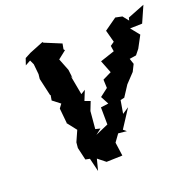

<svg xmlns="http://www.w3.org/2000/svg" viewBox="-133 -874 1075 1052"><g transform="rotate(-20 404.5 -347.5)"><path d="M356 -176 328 -183 337 -285 357 -336 325 -348 348 -405 322 -389 301 -503 307 -488 301 -538 273 -609 320 -646 314 -653 320 -685 223 -725 219 -730 137 -697 103 -679 90 -641 121 -658 133 -632 139 -572 136 -545 159 -444 162 -441 157 -412 201 -378 184 -355 193 -263 191 -268 234 -213 206 -150 203 -118 220 -45 245 -40 264 38 281 -28 325 7 418 4 407 -75 438 -118 487 -113 469 -128 538 -234 500 -209 513 -285 536 -290 577 -353 628 -407 648 -447 637 -480 676 -486 700 -516 737 -585 696 -636 767 -638 809 -733 710 -694 706 -678 679 -712 640 -720 568 -669 587 -598 564 -582 569 -549 485 -521 514 -447 463 -422 465 -373 418 -337 443 -290 398 -284 399 -184 323 -151Z"/></g></svg>

Font: Asimov Aggro
Style: It
Weight: 500
Designer: Google
Version: Version 2.000980; 2014